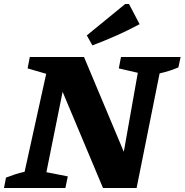

<svg xmlns="http://www.w3.org/2000/svg" viewBox="-46 -940 923 960"><path d="M559 -655H857L846 -603Q823 -593 800.5 -586Q778 -579 752 -573L637 0H469L267 -481L186 -79L293 -58L281 0H-26L-16 -52Q7 -61 30 -68.5Q53 -76 77 -81L185 -571L92 -598L103 -655H374L573 -181L643 -576L548 -598ZM416 -713 388 -763 580 -920H599L652 -819Q594 -788 535.5 -762Q477 -736 416 -713Z"/></svg>

Font: Piazzolla SC
Style: Bold Italic
Weight: 700
Italic angle: -11.3°
Designer: Juan Pablo del Peral
Foundry: Huerta Tipografica
Version: Version 1.330